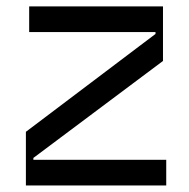

<svg xmlns="http://www.w3.org/2000/svg" viewBox="-20 -565 577 585"><path d="M58.9 0V-163.4L453.8 -461.6V-467.3H68.9V-545.5H476.6V-379.3L81.7 -83.8V-78.1H486.5V0Z"/></svg>

Font: Riot Sans
Style: Regular
Weight: 400
Designer: Rasmus Andersson
Foundry: rsms
Version: Version 3.005